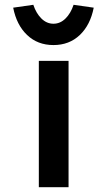

<svg xmlns="http://www.w3.org/2000/svg" viewBox="-20 -781 448 801"><path d="M142 0V-527H266V0ZM203 -593Q137 -593 93 -635Q49 -677 35 -749L119 -761Q131 -725 153 -703.5Q175 -682 203 -682Q231 -682 253 -703.5Q275 -725 287 -761L371 -749Q357 -677 313 -635Q269 -593 203 -593Z"/></svg>

Font: Lexend Giga Medium
Style: Regular
Weight: 500
Designer: Bonnie Shaver-Troup, Thomas Jockin
Foundry: Lexend
Version: Version 1.007